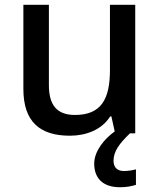

<svg xmlns="http://www.w3.org/2000/svg" viewBox="-20 -559 670 805"><path d="M456 115C456 76 480 43 525 0H547V-539H441V-266C441 -144 405 -77 294 -77C219 -77 185 -118 185 -202V-539H78V-186C78 -49 147 10 273 10C341 10 407 -15 442 -71H447L461 -8C418 23 375 74 375 127C375 188 411 226 483 226C511 226 530 222 550 216V151C538 154 521 158 499 158C473 158 456 144 456 115Z"/></svg>

Font: Noto Sans Bengali UI Medium
Style: Regular
Weight: 500
Designer: Jelle Bosma - Monotype Design Team
Foundry: Monotype Imaging Inc.
Version: Version 2.003